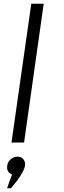

<svg xmlns="http://www.w3.org/2000/svg" viewBox="-20 -770 346 1037"><path d="M42 0 149 -750H216L110 0ZM45 172Q14 160 19 125Q21 105 37.5 90.5Q54 76 75 76Q95 76 106.5 90.5Q118 105 115 125Q112 145 93 175.5Q74 206 56 226L39 247H18Z"/></svg>

Font: Oakes Grotesk Light
Style: Italic
Weight: 300
Italic angle: -8°
Designer: Samuel Oakes
Foundry: Samuel Oakes
Version: Version 1.000;PS 001.000;hotconv 1.0.88;makeotf.lib2.5.64775